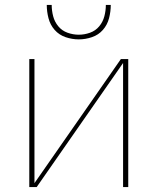

<svg xmlns="http://www.w3.org/2000/svg" viewBox="-20 -760 640 780"><path d="M99 0V-520H120V-16L471 -520H501V0H480V-504L129 0ZM300 -600Q273 -600 246.5 -609Q220 -618 202 -638.5Q184 -659 177 -686Q170 -713 170 -740H190Q190 -717 196 -694Q202 -671 217 -653Q232 -635 254.5 -627Q277 -619 300 -619Q323 -619 345.5 -627Q368 -635 383 -653Q398 -671 404 -694Q410 -717 410 -740H430Q430 -713 423 -686Q416 -659 398 -638.5Q380 -618 353.5 -609Q327 -600 300 -600Z"/></svg>

Font: Zed Sans Thin Extended
Style: Regular
Weight: 100
Width: 7
Designer: Belleve Invis
Foundry: Belleve Invis
Version: Version 1.0.0; ttfautohint (v1.8.4)